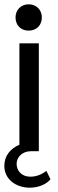

<svg xmlns="http://www.w3.org/2000/svg" viewBox="-22 -701 267 890"><path d="M68 -500V-30C27 -13 -2 21 -2 68C-2 129 51 169 116 169C161 169 196 150 212 130L193 91C173 107 148 118 118 118C82 118 55 94 55 58C55 27 82 0 121 0H158V-500ZM111 -681C75 -681 50 -655 50 -620C50 -584 75 -559 111 -559C147 -559 172 -584 172 -620C172 -655 147 -681 111 -681Z"/></svg>

Font: Gully
Style: Regular
Weight: 400
Designer: jaikishan Patel
Foundry: MagicType
Version: Version 1.000;Glyphs 3.2 (3242)